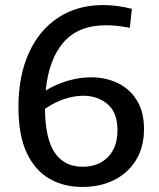

<svg xmlns="http://www.w3.org/2000/svg" viewBox="-20 -730 628 760"><path d="M550 -219Q550 -148 518.5 -96.5Q487 -45 432 -17.5Q377 10 306 10Q232 10 175 -23Q118 -56 85.5 -125.5Q53 -195 53 -306Q53 -430 94.5 -521Q136 -612 211.5 -661Q287 -710 388 -710Q443 -710 502 -695L494 -620Q468 -625 444.5 -627.5Q421 -630 400 -630Q290 -630 231.5 -562.5Q173 -495 161 -372Q203 -397 249 -410.5Q295 -424 341 -424Q399 -424 446.5 -401Q494 -378 522 -332.5Q550 -287 550 -219ZM310 -351Q273 -351 234 -338Q195 -325 158 -299Q159 -182 196.5 -126Q234 -70 307 -70Q370 -70 407.5 -108.5Q445 -147 445 -215Q445 -284 406 -317.5Q367 -351 310 -351Z"/></svg>

Font: Bitter Medium
Style: Regular
Weight: 500
Designer: Sol Matas, and Bitter project Authors
Foundry: Sol Matas
Version: Version 2.001